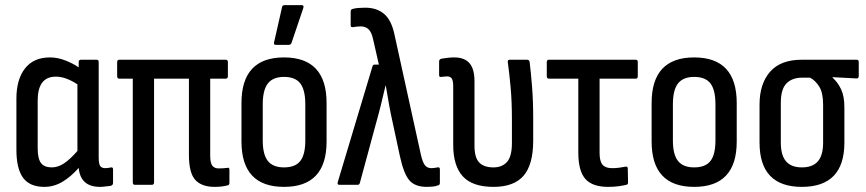

<svg xmlns="http://www.w3.org/2000/svg" viewBox="-20 -721 3379 749"><path d="M153 8Q96 8 70 -27.5Q44 -63 44 -137V-336Q44 -411 77.5 -454Q111 -497 175 -497Q205 -497 235.5 -485Q266 -473 287 -458V-479Q287 -488 296 -488H357Q365 -488 365 -479V-108Q365 -83 370.5 -74Q376 -65 391 -65Q397 -65 402.5 -66Q408 -67 414 -68Q421 -69 421 -60V-7Q421 1 412 4Q403 5 391 6.5Q379 8 370 8Q294 8 287 -66Q256 -31 223 -11.5Q190 8 153 8ZM127 -143Q127 -102 140 -85Q153 -68 182 -68Q206 -68 229.5 -83.5Q253 -99 282 -132V-392Q261 -406 239.5 -414Q218 -422 198 -422Q127 -422 127 -329Z M817 8Q767 8 742 -19Q717 -46 717 -117V-414H581V-10Q581 0 572 0H506Q498 0 498 -10V-414H446Q437 -414 437 -424V-479Q437 -488 446 -488H860Q869 -488 869 -479V-424Q869 -414 860 -414H800V-114Q800 -86 808 -75Q816 -64 833 -64Q842 -64 850 -64.5Q858 -65 866 -66Q875 -69 875 -59V-8Q875 1 868 2Q847 8 817 8Z M1088 8Q922 8 922 -169V-319Q922 -497 1088 -497Q1254 -497 1254 -319V-169Q1254 8 1088 8ZM1088 -68Q1132 -68 1151.5 -93Q1171 -118 1171 -173V-314Q1171 -370 1151.5 -395.5Q1132 -421 1088 -421Q1045 -421 1025 -395.5Q1005 -370 1005 -314V-173Q1005 -118 1025 -93Q1045 -68 1088 -68ZM1056 -546Q1047 -546 1049 -555L1080 -692Q1081 -701 1091 -701H1157Q1167 -701 1163 -689L1117 -553Q1114 -546 1106 -546Z M1645 8Q1599 8 1577 -17.5Q1555 -43 1540 -112L1514 -233Q1505 -273 1498.5 -308.5Q1492 -344 1485 -387H1484Q1474 -344 1465 -308Q1456 -272 1445 -233L1384 -8Q1382 0 1375 0H1304Q1294 0 1298 -12L1433 -462Q1435 -469 1442 -469H1458L1435 -570Q1429 -597 1417 -607.5Q1405 -618 1388 -618Q1372 -618 1357 -615Q1348 -614 1348 -622V-676Q1348 -684 1355 -686Q1365 -689 1378.5 -690Q1392 -691 1405 -691Q1449 -691 1477.5 -667.5Q1506 -644 1518 -590L1622 -117Q1629 -87 1638 -76Q1647 -65 1663 -65Q1672 -65 1687 -68Q1696 -70 1696 -60V-8Q1696 1 1689 2Q1679 6 1667 7Q1655 8 1645 8Z M1905 8Q1823 8 1785.5 -33Q1748 -74 1748 -156V-383Q1748 -406 1742.5 -414.5Q1737 -423 1724 -423Q1718 -423 1712 -422Q1706 -421 1700 -421Q1693 -419 1693 -429V-481Q1693 -490 1702 -492Q1713 -494 1726.5 -495.5Q1740 -497 1752 -497Q1792 -497 1811.5 -474.5Q1831 -452 1831 -404V-153Q1831 -106 1849.5 -87Q1868 -68 1905 -68Q1939 -68 1958 -89.5Q1977 -111 1977 -163V-256Q1977 -324 1972 -379.5Q1967 -435 1961 -478Q1959 -488 1969 -488H2036Q2044 -488 2046 -480Q2051 -440 2055.5 -384Q2060 -328 2060 -262V-172Q2060 -79 2022.5 -35.5Q1985 8 1905 8Z M2352 8Q2291 8 2263.5 -23Q2236 -54 2236 -126V-414H2122Q2113 -414 2113 -424V-479Q2113 -488 2122 -488H2460Q2468 -488 2468 -479V-424Q2468 -414 2460 -414H2319V-124Q2319 -92 2330.5 -78.5Q2342 -65 2368 -65Q2383 -65 2397 -67Q2411 -69 2421 -71Q2429 -72 2429 -63L2430 -9Q2430 -1 2423 0Q2411 3 2393 5.5Q2375 8 2352 8Z M2688 8Q2522 8 2522 -169V-319Q2522 -497 2688 -497Q2854 -497 2854 -319V-169Q2854 8 2688 8ZM2688 -68Q2732 -68 2751.5 -93Q2771 -118 2771 -173V-314Q2771 -370 2751.5 -395.5Q2732 -421 2688 -421Q2645 -421 2625 -395.5Q2605 -370 2605 -314V-173Q2605 -118 2625 -93Q2645 -68 2688 -68Z M3108 8Q2943 8 2943 -165V-313Q2943 -394 2984 -441Q3025 -488 3108 -488H3322Q3330 -488 3330 -479V-425Q3330 -415 3322 -415L3228 -420V-418Q3248 -400 3261 -373Q3274 -346 3274 -302V-165Q3274 8 3108 8ZM3108 -68Q3150 -68 3170.5 -91.5Q3191 -115 3191 -165V-312Q3191 -359 3176 -383Q3161 -407 3140 -418H3109Q3070 -418 3048 -395.5Q3026 -373 3026 -320V-165Q3026 -115 3046.5 -91.5Q3067 -68 3108 -68Z"/></svg>

Font: Sofia Sans Condensed Medium
Style: Regular
Weight: 500
Designer: Botio Nikoltchev, Ani Petrova
Foundry: lettersoup
Version: Version 4.101; ttfautohint (v1.8.4.7-5d5b)